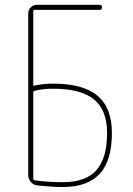

<svg xmlns="http://www.w3.org/2000/svg" viewBox="-20 -750 540 780"><path d="M115.2 -375V-24.4Q115.2 -18.6 120.1 -17.6Q177.7 -9.8 235.4 -9.8Q328.1 -9.8 371.6 -58.6Q415 -107.4 415 -210Q415 -302.7 361.8 -346.2Q308.6 -389.6 195.3 -389.6Q154.3 -389.6 120.1 -380.9Q115.2 -378.9 115.2 -375ZM129.9 2.9Q115.2 1 105 -11.2Q94.7 -23.4 94.7 -38.1V-695.3Q94.7 -710 105 -720.2Q115.2 -730.5 129.9 -730.5H384.8Q394.5 -730.5 394.5 -720.2Q394.5 -710 384.8 -710H120.1Q115.2 -710 115.2 -705.1V-405.3Q115.2 -400.4 120.1 -402.3Q157.2 -410.2 195.3 -410.2Q318.4 -410.2 376.5 -360.8Q434.6 -311.5 434.6 -210Q434.6 -96.7 384.8 -43.5Q335 9.8 235.4 9.8Q189.5 9.8 129.9 2.9Z"/></svg>

Font: Rounded Mgen+ 1m thin
Style: Regular
Weight: 100
Designer: [Source Han Sans]
Ryoko NISHIZUKA  (kana & ideographs); Paul D. Hunt (Latin, Greek & Cyrillic); Wenlong ZHANG  (bopomofo
Version: Version 1.059.20150602